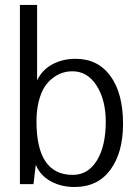

<svg xmlns="http://www.w3.org/2000/svg" viewBox="-20 -749 566 781"><path d="M274.9 -459Q335.9 -459 373 -400.6Q410.2 -342.3 410.2 -253.9Q410.2 -155.3 374.3 -96.4Q338.4 -37.6 275.9 -37.6Q128.4 -37.6 128.4 -254.9Q128.4 -300.8 137.7 -337.2Q147 -373.5 161.6 -395.8Q176.3 -418 196 -432.6Q215.8 -447.3 235.1 -453.1Q254.4 -459 274.9 -459ZM61 0H116.2L125.5 -78.6Q143.6 -35.2 186.3 -11.7Q229 11.7 283.2 11.7Q377.4 11.7 429 -58.3Q480.5 -128.4 480.5 -245.1Q480.5 -369.1 429.4 -439.5Q378.4 -509.8 287.6 -509.8Q234.9 -509.8 193.4 -487.5Q151.9 -465.3 130.9 -422.4V-538.1V-729H61Z"/></svg>

Font: Pontano Sans
Style: Regular
Weight: 400
Foundry: vernon adams
Version: 1.0